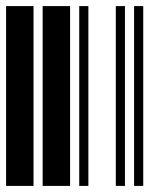

<svg xmlns="http://www.w3.org/2000/svg" viewBox="-20 -610 520 630"><path d="M0 0V-590H90V0ZM120 0V-590H210V0ZM240 0V-590H270V0ZM360 0V-590H390V0ZM420 0V-590H450V0Z"/></svg>

Font: Libre Barcode 39 Extended
Style: Regular
Weight: 400
Version: Version 1.005; ttfautohint (v1.8.3)